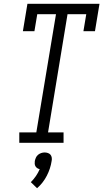

<svg xmlns="http://www.w3.org/2000/svg" viewBox="-20 -755 546 1015"><path d="M82 0V-55H172L276 -680H177L162 -590H101L125 -735H506L482 -590H421L436 -680H337L234 -55H316V0ZM176 240 143 208Q158 193 170 175.5Q182 158 190 139Q183 138 177 134Q171 130 167.5 124Q164 118 163.5 110.5Q163 103 164 96Q166 87 170 78Q174 69 181.5 63Q189 57 198 54Q207 51 216 51Q225 51 233.5 54Q242 57 247 63Q252 69 253.5 78Q255 87 253 96Q247 136 227.5 174Q208 212 176 240Z"/></svg>

Font: Iosevka Slab Light Oblique
Style: Regular
Weight: 300
Italic angle: -9°
Monospace: yes
Designer: Belleve Invis
Foundry: Belleve Invis
Version: Version 11.1.1; ttfautohint (v1.8.3)